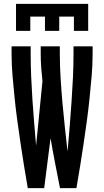

<svg xmlns="http://www.w3.org/2000/svg" viewBox="-20 -975 540 995"><path d="M376 0H291Q278 -65 265.5 -129.5Q253 -194 242 -259L209 0H124Q114 -58 104.5 -116Q95 -174 86.5 -232Q78 -290 70 -348Q62 -406 56 -464.5Q50 -523 45 -581.5Q40 -640 40 -698V-735H139V-698Q139 -638 141.5 -578.5Q144 -519 148 -459Q152 -399 157 -339.5Q162 -280 167 -220L200 -554Q196 -590 193.5 -626Q191 -662 191 -698V-735H290V-698Q290 -635 294 -571Q298 -507 303.5 -443.5Q309 -380 316 -317Q323 -254 330 -190Q336 -254 341 -317.5Q346 -381 350.5 -444.5Q355 -508 358 -571.5Q361 -635 361 -698V-735H460V-698Q460 -640 455 -581.5Q450 -523 444 -464.5Q438 -406 430 -348Q422 -290 413.5 -232Q405 -174 395.5 -116Q386 -58 376 0ZM63 -815V-955H437V-815H363V-889H287V-815H213V-889H137V-815Z"/></svg>

Font: Iosevka Term Semibold
Style: Regular
Weight: 600
Monospace: yes
Designer: Belleve Invis
Foundry: Belleve Invis
Version: Version 31.4.0